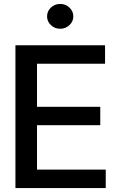

<svg xmlns="http://www.w3.org/2000/svg" viewBox="-20 -958 601 978"><path d="M58.6 0V-727.5H515.1V-633.3H168.5V-414.1H490.7V-320.3H168.5V-94.2H518.6V0ZM286.6 -811.5Q258.8 -811.5 239.3 -830.1Q219.7 -848.6 219.7 -874.5Q219.7 -900.9 239.3 -919.4Q258.8 -938 286.6 -938Q314 -938 333.7 -919.4Q353.5 -900.9 353.5 -874.5Q353.5 -848.6 333.7 -830.1Q314 -811.5 286.6 -811.5Z"/></svg>

Font: Inter Tight Medium
Style: Regular
Weight: 500
Designer: Rasmus Andersson
Foundry: rsms
Version: Version 3.004; ttfautohint (v1.8.4.7-5d5b)